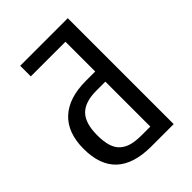

<svg xmlns="http://www.w3.org/2000/svg" viewBox="-201 -785 882 882"><g transform="rotate(-45 239.5 -344.0)"><path d="M400.9 -688V0H255.9Q27.8 0 27.8 -211.9Q27.8 -316.9 86.7 -371.3Q145.5 -425.8 255.9 -425.8H316.9V-619.1H91.8V-688ZM261.2 -67.9H316.9V-359.9H257.8Q185.1 -359.9 150.6 -325.2Q116.2 -290.5 116.2 -211.9Q116.2 -169.9 125.2 -141.6Q134.3 -113.3 153.3 -97.2Q172.4 -81.1 198 -74.5Q223.6 -67.9 261.2 -67.9Z"/></g></svg>

Font: Fira Sans Compressed Book
Style: Regular
Weight: 350
Width: 1
Designer: Carrois Corporate & Edenspiekermann AG
Foundry: Carrois Corporate GbR & Edenspiekermann AG
Version: Version 4.203;PS 004.203;hotconv 1.0.88;makeotf.lib2.5.64775